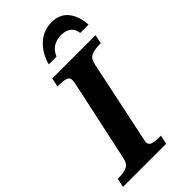

<svg xmlns="http://www.w3.org/2000/svg" viewBox="-309 -1011 1082 1082"><g transform="rotate(-45 231.5 -470.5)"><path d="M-23 0 -12 -53H1Q33 -53 59 -63.5Q85 -74 93 -113L197 -597Q199 -607 200 -615Q201 -623 201 -627Q201 -649 181 -655Q161 -661 129 -661H116L127 -714H472L461 -661H448Q415 -661 388 -650.5Q361 -640 353 -600L250 -110Q249 -105 247.5 -98Q246 -91 246 -87Q246 -65 267 -59Q288 -53 319 -53H332L321 0ZM169 -784Q179 -823 202.5 -859Q226 -895 262.5 -918Q299 -941 347 -941Q413 -941 447.5 -898Q482 -855 486 -784H420Q416 -819 393.5 -835.5Q371 -852 336 -852Q300 -852 273 -836Q246 -820 231 -784Z"/></g></svg>

Font: Noto Serif
Style: Bold Italic
Weight: 700
Italic angle: -12°
Designer: Monotype Design Team
Foundry: Monotype Imaging Inc.
Version: Version 2.013